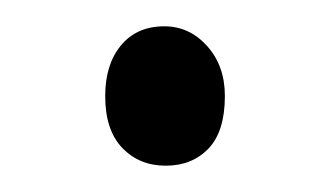

<svg xmlns="http://www.w3.org/2000/svg" viewBox="-20 -122 247 146"><path d="M60 -49Q60 -73 72 -87.5Q84 -102 105 -102Q124 -102 137.5 -87Q151 -72 151 -49Q151 -22 138.5 -9Q126 4 106 4Q86 4 73 -9.5Q60 -23 60 -49Z"/></svg>

Font: Hoogli
Style: Regular
Weight: 400
Designer: Anand Singh Naorem
Foundry: Brand New Type
Version: Version 1.00 b007